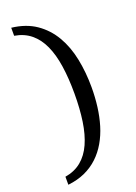

<svg xmlns="http://www.w3.org/2000/svg" viewBox="-161 -781 698 987"><g transform="rotate(-20 188.0 -287.5)"><path d="M317.9 -288.1Q317.9 -233.4 311.3 -181.9Q304.7 -130.4 290.8 -84.5Q276.9 -38.6 254.4 0.2Q231.9 39.1 200.4 68.8Q168.9 98.6 127.7 117.4Q86.4 136.2 34.2 142.1V98.1Q86.9 89.4 123.3 59.3Q159.7 29.3 181.9 -20.3Q204.1 -69.8 214.1 -137.2Q224.1 -204.6 224.1 -288.1Q224.1 -371.1 214.1 -438.5Q204.1 -505.9 181.9 -554.9Q159.7 -604 123.3 -634Q86.9 -664.1 34.2 -672.9V-716.8Q112.3 -708 166.5 -670.7Q220.7 -633.3 254.4 -575.4Q288.1 -517.6 303 -443.6Q317.9 -369.6 317.9 -288.1Z"/></g></svg>

Font: BabelStone Ogham Pictish
Style: Bold
Weight: 700
Designer: Andrew West
Foundry: BabelStone
Version: Version 1.02 March 14, 2022